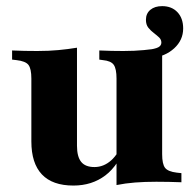

<svg xmlns="http://www.w3.org/2000/svg" viewBox="-20 -580 616 611"><path d="M461.3 -395.2 447.6 -421Q473.4 -424.2 483.5 -429.4Q493.5 -434.7 493.5 -444.4Q493.5 -454 486.3 -460.9Q479 -467.7 469.4 -475Q459.7 -482.3 452 -491.9Q444.4 -501.6 444.4 -516.9Q444.4 -537.1 458.5 -548.8Q472.6 -560.5 496 -560.5Q526.6 -560.5 544.8 -541.1Q562.9 -521.8 562.9 -489.5Q562.9 -452.4 534.3 -426.2Q505.6 -400 461.3 -395.2ZM225 -419.4V-209.7H79.8V-329.8Q79.8 -361.3 70.6 -373.4Q61.3 -385.5 32.3 -388.7L18.5 -390.3V-419.4Q40.3 -418.5 58.1 -418.1Q75.8 -417.7 98.4 -417.7Q135.5 -417.7 165.7 -420.6Q196 -423.4 225 -428.2ZM225 -209.7V-116.1Q225 -81.5 238.3 -64.9Q251.6 -48.4 280.6 -48.4Q309.7 -48.4 333.5 -69.4Q357.3 -90.3 375.8 -137.1L385.5 -128.2Q358.1 -54 315.3 -21.8Q272.6 10.5 213.7 10.5Q146.8 10.5 113.3 -25Q79.8 -60.5 79.8 -129.8V-209.7ZM350.8 0V-209.7H496V-89.5Q496 -58.1 505.2 -46Q514.5 -33.9 542.7 -30.6L557.3 -29V0Q535.5 -0.8 517.7 -1.2Q500 -1.6 477.4 -1.6Q440.3 -1.6 409.7 0.8Q379 3.2 350.8 8.9ZM496 -419.4V-209.7H350.8V-329.8Q350.8 -361.3 341.9 -373.8Q333.1 -386.3 307.3 -388.7L296 -390.3V-419.4Q317.7 -418.5 335.1 -418.1Q352.4 -417.7 372.6 -417.7Q408.1 -417.7 437.9 -420.6Q467.7 -423.4 496 -428.2Z"/></svg>

Font: Playfair 5pt SemiExpanded Light Black
Style: Regular
Weight: 900
Version: Version 2.203